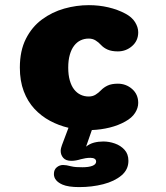

<svg xmlns="http://www.w3.org/2000/svg" viewBox="-20 -508 659 764"><path d="M295 236.5Q273.5 236.5 256.8 234Q240 231.5 228.5 226.5Q194.5 211.5 194.5 184.5Q194.5 167 205.8 157.8Q217 148.5 231 148.5Q243.5 148.5 262 153.5Q272 156 283 156.8Q294 157.5 308 157.5Q333 157.5 347.8 151.8Q362.5 146 362.5 135Q362.5 127.5 356.5 123.8Q350.5 120 339.5 120Q330 120 320.5 121.5Q311 123 302 125.5Q292.5 128.5 283 130.2Q273.5 132 264 132Q242 132 231.8 120.2Q221.5 108.5 221.5 92.5Q221.5 87 223 81Q224.5 75 226.5 69.5L252.5 0.5Q214 -8.5 179 -27.2Q144 -46 117 -75Q90 -104 74.5 -145Q59 -186 59 -239Q59 -306 83 -353.5Q107 -401 147 -430.5Q187 -460 235.5 -473.8Q284 -487.5 333.5 -487.5Q374 -487.5 411.2 -478.8Q448.5 -470 478.5 -454Q505 -440 517.5 -419.8Q530 -399.5 530 -379.5Q530 -346 505.8 -324.8Q481.5 -303.5 449 -303.5Q424.5 -303.5 408.5 -310.5Q392.5 -317.5 381.5 -329.5Q372 -340 360.2 -347.2Q348.5 -354.5 333 -354.5Q315.5 -354.5 300.8 -347.5Q286 -340.5 275 -326.2Q264 -312 257.8 -290.2Q251.5 -268.5 251.5 -239Q251.5 -209.5 257.8 -187.8Q264 -166 275 -152Q286 -138 300.8 -131Q315.5 -124 333 -124Q348.5 -124 360.2 -131.2Q372 -138.5 381.5 -148.5Q393 -160.5 408.8 -167.8Q424.5 -175 449 -175Q481.5 -175 505.8 -153.8Q530 -132.5 530 -98.5Q530 -78.5 517.5 -58.8Q505 -39 478.5 -24.5Q451 -9 416.8 -0.5Q382.5 8 345.5 9.5L322.5 75.5Q337 64 354.2 59.5Q371.5 55 391 55Q414 55 437 63Q460 71 475.5 88Q491 105 491 132Q491 167 463.2 190.2Q435.5 213.5 390.8 225Q346 236.5 295 236.5Z"/></svg>

Font: Sono ExtraLight Monospace ExtraBold
Style: Regular
Weight: 800
Version: Version 2.112